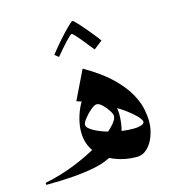

<svg xmlns="http://www.w3.org/2000/svg" viewBox="-123 -591 592 665"><g transform="rotate(-15 172.5 -258.5)"><path d="M188 -352.5Q249 -317.4 284.2 -283Q319.3 -248.5 336.4 -217.5Q353.5 -186.5 358.4 -160.6Q363.3 -134.8 363.3 -116.7Q363.3 -90.3 354.2 -65.4Q345.2 -40.5 328.9 -24.4Q312.5 -8.3 290 -8.3Q248 -8.3 210.4 -23.7Q172.9 -39.1 149.4 -68.8Q126 -98.6 126 -142.6Q126 -162.6 132.3 -187.5Q138.7 -212.4 150.6 -235.1Q162.6 -257.8 179.4 -272.5Q196.3 -287.1 217.3 -287.1Q234.4 -287.1 244.9 -270.8Q255.4 -254.4 260.7 -232.4Q266.1 -210.4 268.1 -191.9Q270 -173.3 270 -168.9Q270 -97.7 236.6 -60.3Q203.1 -22.9 135 -9.5Q66.9 3.9 -37.6 3.9L-38.1 -3.4Q19.5 -15.1 71.5 -36.1Q123.5 -57.1 163.8 -81.5Q204.1 -106 227.3 -128.7Q250.5 -151.4 250.5 -166.5Q250.5 -173.3 242.2 -186.3Q233.9 -199.2 222.7 -210Q211.4 -220.7 203.1 -220.7Q194.3 -220.7 180.7 -209Q167 -197.3 156.2 -183.3Q145.5 -169.4 145.5 -162.1Q145.5 -150.4 170.2 -137.2Q194.8 -124 231.4 -115Q268.1 -106 305.2 -106Q321.8 -106 332.8 -109.9Q343.8 -113.8 343.8 -120.1Q343.8 -131.3 315.7 -155.5Q287.6 -179.7 240.7 -206.1Q193.8 -232.4 137.7 -249ZM276.4 -429.7 245.6 -405.8Q232.9 -421.9 219.2 -438.7Q205.6 -455.6 195.3 -467Q185.1 -478.5 182.1 -478.5Q178.2 -478.5 158.4 -457.3Q138.7 -436 119.6 -412.6L105.5 -423.8Q123.5 -446.8 143.3 -469.2Q163.1 -491.7 178.2 -506.3Q193.4 -521 196.3 -521Q199.7 -521 213.6 -505.9Q227.5 -490.7 245.1 -469.5Q262.7 -448.2 276.4 -429.7Z"/></g></svg>

Font: Lateef SemiBold
Style: Regular
Weight: 600
Designer: SIL International
Foundry: SIL International
Version: Version 4.200